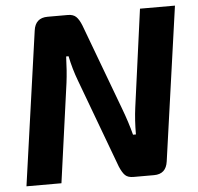

<svg xmlns="http://www.w3.org/2000/svg" viewBox="-50 -742 818 793"><g transform="rotate(-5 358.5 -345.0)"><path d="M704 -690 614 -52Q607 0 557 0H472Q449 0 437.5 -11Q426 -22 415 -48L278 -416Q259 -466 248 -520H238Q236 -459 230 -412L173 0H28L118 -638Q125 -690 176 -690H260Q282 -690 294 -678.5Q306 -667 316 -642L449 -286Q472 -225 485 -174H497Q497 -233 504 -285L559 -690Z"/></g></svg>

Font: Ezarion
Style: Bold Italic
Weight: 700
Italic angle: -8°
Designer: Natanael Gama
Version: Version 1.001;PS 001.001;hotconv 1.0.70;makeotf.lib2.5.58329